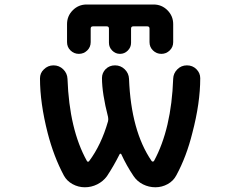

<svg xmlns="http://www.w3.org/2000/svg" viewBox="-20 -832 1040 832"><path d="M653.3 -20.5Q625 -20.5 599.6 -33.2Q574.2 -45.9 558.6 -69.3Q528.3 -114.3 505.9 -163.1Q504.9 -166 502 -166Q499 -166 498 -163.1Q473.6 -114.3 443.4 -68.4Q426.8 -45.9 401.4 -33.2Q376 -20.5 347.7 -20.5Q319.3 -20.5 294.4 -34.2Q269.5 -47.9 256.8 -71.3Q212.9 -153.3 186.5 -255.9Q153.3 -385.7 153.3 -492.2Q153.3 -515.6 169.9 -531.2Q187.5 -548.8 211.9 -548.8Q236.3 -548.8 253.9 -531.7Q271.5 -514.6 272.5 -490.2Q280.3 -271.5 356.4 -134.8Q357.4 -131.8 360.8 -131.3Q364.3 -130.9 366.2 -133.8Q418.9 -204.1 448.2 -306.6Q450.2 -315.4 448.2 -325.2Q421.9 -427.7 421.9 -494.1Q421.9 -515.6 437.5 -532.2Q454.1 -548.8 478.5 -548.8Q502.9 -548.8 520.5 -531.7Q538.1 -514.6 539.1 -490.2Q547.9 -264.6 636.7 -134.8Q638.7 -131.8 642.1 -131.8Q645.5 -131.8 647.5 -134.8Q722.7 -273.4 730.5 -491.2Q731.4 -514.6 748.5 -531.7Q765.6 -548.8 790 -548.8Q814.5 -548.8 831.1 -532.2Q847.7 -515.6 847.7 -493.2Q847.7 -385.7 813.5 -255.9Q788.1 -153.3 744.1 -72.3Q731.4 -47.9 706.5 -34.2Q681.6 -20.5 653.3 -20.5ZM627.9 -649.4V-708Q627.9 -717.8 618.2 -717.8H557.6Q547.9 -717.8 547.9 -708V-646.5Q547.9 -627 533.7 -612.8Q519.5 -598.6 500 -598.6Q480.5 -598.6 466.3 -612.8Q452.1 -627 452.1 -646.5V-708Q452.1 -717.8 442.4 -717.8H382.8Q373 -717.8 373 -708V-649.4Q373 -627.9 357.9 -613.3Q342.8 -598.6 321.8 -598.6Q300.8 -598.6 285.6 -613.3Q270.5 -627.9 270.5 -649.4V-727.5Q270.5 -762.7 295.4 -787.6Q320.3 -812.5 355.5 -812.5H645.5Q680.7 -812.5 705.6 -787.6Q730.5 -762.7 730.5 -727.5V-649.4Q730.5 -627.9 715.3 -613.3Q700.2 -598.6 679.2 -598.6Q658.2 -598.6 643.1 -613.3Q627.9 -627.9 627.9 -649.4Z"/></svg>

Font: Rounded-X Mgen+ 1mn medium
Style: Regular
Weight: 500
Designer: [Source Han Sans]
Ryoko NISHIZUKA  (kana & ideographs); Paul D. Hunt (Latin, Greek & Cyrillic); Wenlong ZHANG  (bopomofo
Version: Version 1.059.20150602